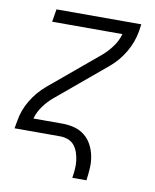

<svg xmlns="http://www.w3.org/2000/svg" viewBox="-80 -591 659 818"><g transform="rotate(10 250.0 -182.5)"><path d="M289 165Q292 147 293.5 128Q295 109 293 91.5Q291 74 285.5 57Q280 40 269.5 26.5Q259 13 242.5 6.5Q226 0 207 0H10L16 -33Q23 -79 48.5 -122Q74 -165 112 -197L325 -375Q348 -395 366.5 -420.5Q385 -446 393 -475H89L98 -530H465L460 -497Q452 -451 427 -408Q402 -365 364 -333L151 -155Q127 -135 108.5 -109.5Q90 -84 82 -55H207Q234 -55 259 -48.5Q284 -42 303.5 -26.5Q323 -11 335 11.5Q347 34 352 59.5Q357 85 355.5 111.5Q354 138 350 165Z"/></g></svg>

Font: Iosevka Curly Light Oblique
Style: Regular
Weight: 300
Italic angle: -9°
Monospace: yes
Designer: Belleve Invis
Foundry: Belleve Invis
Version: Version 11.1.0; ttfautohint (v1.8.3)